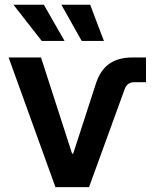

<svg xmlns="http://www.w3.org/2000/svg" viewBox="-20 -773 639 793"><path d="M209 0 15.6 -535.6H149.4L277.8 -138.2H282.2L375 -424.3Q392.6 -481.4 429.9 -508.5Q467.3 -535.6 525.9 -535.6H583V-433.6H535.2Q505.4 -433.6 495.1 -405.3L347.7 0ZM317.4 -604 233.4 -753.4H352.5L409.2 -604ZM152.3 -604 35.6 -753.4H161.1L246.6 -604Z"/></svg>

Font: Inter 20pt SemiBold
Style: Regular
Weight: 600
Version: Version 4.001;git-66647c0bb